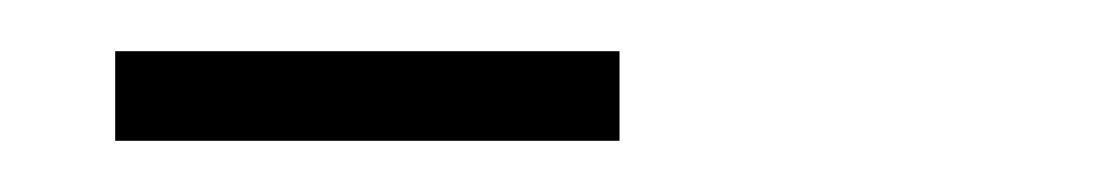

<svg xmlns="http://www.w3.org/2000/svg" viewBox="-20 -695 429 75"><path d="M25 -675H222V-640H25Z"/></svg>

Font: Big Shoulders Stencil Text Thin
Style: Regular
Weight: 100
Designer: Patric King
Foundry: XO Type Co
Version: Version 2.001